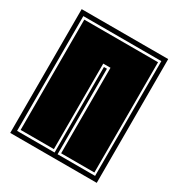

<svg xmlns="http://www.w3.org/2000/svg" viewBox="-127 -580 617 665"><g transform="rotate(30 182.0 -247.5)"><path d="M9 0V-495H355V0ZM26 -18H176V-360H188V-18H338V-477H26ZM35 -27V-468H330V-27H197V-369H168V-27Z"/></g></svg>

Font: Alumni Sans Collegiate One SC
Style: Regular
Weight: 400
Designer: Robert E. Leuschke
Foundry: Robert E. Leuschke
Version: Version 1.100